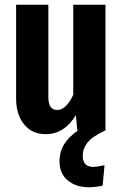

<svg xmlns="http://www.w3.org/2000/svg" viewBox="-20 -550 517 810"><path d="M329 107Q329 154 373 154Q389 154 421 147L413 233Q382 240 356 240Q300 240 265.5 211Q231 182 231 130Q231 52 310 0H306L300 -64Q251 16 173 16Q115 16 81.5 -25.5Q48 -67 48 -134V-530H184V-141Q184 -86 221 -86Q259 -86 289 -150V-530H425V0Q369 26 349 51.5Q329 77 329 107Z"/></svg>

Font: Fira Sans Extra Condensed SemiBold
Style: Regular
Weight: 600
Width: 1
Designer: Carrois Corporate & Edenspiekermann AG
Foundry: Carrois Corporate GbR & Edenspiekermann AG
Version: Version 4.203